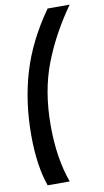

<svg xmlns="http://www.w3.org/2000/svg" viewBox="-98 -796 531 977"><g transform="rotate(-10 168.0 -307.0)"><path d="M180 136H66Q28 29 28 -130Q28 -302 73 -452.5Q118 -603 222 -750H336Q242 -618 188 -478Q134 -338 134 -160Q134 9 180 136Z"/></g></svg>

Font: Cabin
Style: Bold Italic
Weight: 700
Designer: Pablo Impallari
Foundry: Pablo Impallari. www.impallari.com Igino Marini. www.ikern.com
Version: Version 1.005